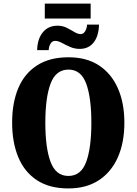

<svg xmlns="http://www.w3.org/2000/svg" viewBox="-20 -1046 765 1076"><path d="M231 -942V-1026H488V-942ZM188 -765Q190 -829 220.5 -865.5Q251 -902 302 -902Q331 -902 354.5 -890Q378 -878 397 -866.5Q416 -855 432 -855Q448 -855 457.5 -871.5Q467 -888 468 -908H535Q533 -843 504.5 -807.5Q476 -772 427 -772Q398 -772 373 -783Q348 -794 327 -805.5Q306 -817 289 -817Q272 -817 262.5 -800Q253 -783 253 -765ZM363 10Q257 10 187 -36Q117 -82 82.5 -165Q48 -248 48 -359Q48 -470 82.5 -552Q117 -634 187.5 -679.5Q258 -725 364 -725Q465 -725 534.5 -679.5Q604 -634 640.5 -551.5Q677 -469 677 -358Q677 -247 640.5 -164.5Q604 -82 534 -36Q464 10 363 10ZM363 -60Q434 -60 463 -138.5Q492 -217 492 -358Q492 -499 463 -577.5Q434 -656 364 -656Q293 -656 263.5 -577.5Q234 -499 234 -358Q234 -217 263.5 -138.5Q293 -60 363 -60Z"/></svg>

Font: Noto Serif Condensed Black
Style: Regular
Weight: 900
Width: 3
Designer: Monotype Design Team
Foundry: Monotype Imaging Inc.
Version: Version 2.015; ttfautohint (v1.8.4.7-5d5b)